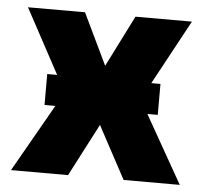

<svg xmlns="http://www.w3.org/2000/svg" viewBox="-44 -576 663 622"><g transform="rotate(5 288.0 -265.0)"><path d="M288.1 -363.3 372.1 -530.3H555.7L441.9 -320.3H471.7V-219.7H438L562.5 0H379.9L288.1 -170.9L199.2 0H13.7L138.7 -219.7H103.5V-320.3H135.7L22.5 -530.3H208Z"/></g></svg>

Font: Pretendard GOV Black
Style: Regular
Weight: 900
Designer: Base glyphs from Inter by Rasmus Andersson; Hangeul glyphs from Noto Sans CJK(Source Han Sans) by Jang Soo-young and Kan
Foundry: Kil Hyung-jin
Version: Version 1.309